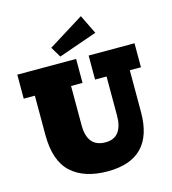

<svg xmlns="http://www.w3.org/2000/svg" viewBox="-147 -1168 1164 1301"><g transform="rotate(-15 434.5 -517.5)"><path d="M447.3 14.2Q282.7 14.2 192.1 -68.8Q101.6 -151.9 101.6 -334.5V-608.9H23.4V-777.3H436V-608.9H355.5V-334Q355.5 -179.7 483.4 -179.7Q544.4 -179.7 574.5 -219.7Q604.5 -259.8 604.5 -334V-608.9H523.9V-777.3H845.7V-608.9H767.6V-314.9Q767.6 14.2 447.3 14.2ZM336.9 -820.3 293 -893.6 542 -1048.8 607.4 -914.6Z"/></g></svg>

Font: Bevan
Style: Regular
Weight: 400
Designer: Vernon Adams
Foundry: Vernon Adams
Version: Version 2.100; ttfautohint (v1.8.3)